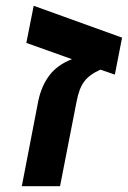

<svg xmlns="http://www.w3.org/2000/svg" viewBox="-20 -642 441 662"><path d="M244.1 -292 187 0H55.2L111.8 -293Q122.6 -345.2 149.9 -381.6Q177.2 -418 228 -438L70.8 -494.1L96.2 -622.1L400.9 -512.2L376 -384.8L326.2 -401.9Q288.1 -384.8 270 -360.4Q260.7 -347.7 254.6 -331.1Q248.5 -314.5 244.1 -292Z"/></svg>

Font: Arimo
Style: Italic
Weight: 400
Italic angle: -12°
Designer: Steve Matteson
Foundry: Monotype Imaging Inc.
Version: Version 1.33